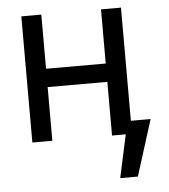

<svg xmlns="http://www.w3.org/2000/svg" viewBox="-52 -577 706 804"><g transform="rotate(-5 301.5 -174.5)"><path d="M151.4 -302.7H402.3V-530.3H486.3V-54.7H569.3L495.1 180.7H420.9L460 0H402.3V-225.6H151.4V0H67.4V-530.3H151.4Z"/></g></svg>

Font: Pretendard JP
Style: Regular
Weight: 400
Designer: Base glyphs from Inter by Rasmus Andersson; Hangeul glyphs from Noto Sans CJK(Source Han Sans) by Jang Soo-young and Kan
Foundry: Kil Hyung-jin
Version: Version 1.309